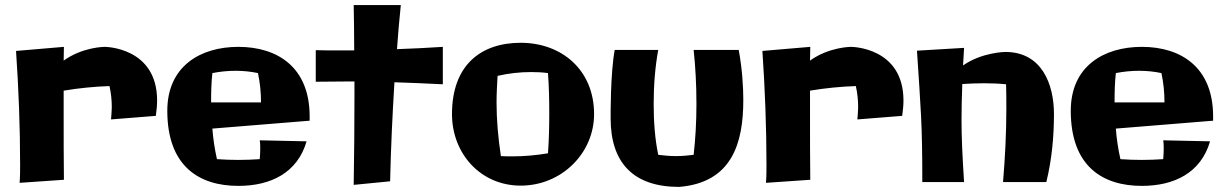

<svg xmlns="http://www.w3.org/2000/svg" viewBox="-20 -703 4802 754"><path d="M592 -248C595 -270 597 -290 597 -308C597 -519 391 -519 391 -519C391 -519 305 -519 230 -465C230 -483 231 -501 231 -519L43 -503C53 -355 59 -206 59 -56C59 -32 59 -9 57 15L231 3C230 -81 230 -165 230 -250V-347C290 -357 350 -363 410 -365C416 -338 419 -310 419 -282C419 -266 417 -250 416 -234Z M1196 -246C1196 -438 1071 -519 916 -519C768 -519 637 -444 637 -268C637 -51 761 27 916 27C1043 27 1148 -24 1184 -148L1000 -152C1002 -140 1002 -129 1002 -117C1002 -104 1001 -91 1000 -78C971 -76 944 -75 915 -75C888 -75 861 -76 832 -78C823 -118 817 -158 814 -198L1196 -229ZM809 -301C809 -343 810 -380 814 -416C845 -422 875 -425 905 -425C935 -425 965 -422 993 -416C1001 -379 1005 -341 1005 -301H809Z M1719 -519C1658 -515 1599 -512 1539 -510C1543 -567 1548 -625 1554 -683H1369C1370 -624 1371 -565 1371 -505H1272C1254 -505 1237 -506 1220 -506V-382C1259 -382 1298 -383 1337 -383H1372V-331C1372 -214 1371 -96 1369 23L1512 9C1515 -121 1521 -251 1529 -380C1592 -378 1656 -375 1719 -372Z M2132 -101C2085 -93 2038 -89 1993 -89C1977 -89 1962 -89 1947 -90C1936 -164 1930 -232 1930 -301C1930 -335 1932 -370 1934 -405C1977 -415 2021 -420 2066 -420C2088 -420 2110 -419 2132 -416C2136 -362 2137 -311 2137 -259C2137 -208 2136 -156 2132 -101ZM2313 -255C2313 -430 2184 -535 2025 -535C1867 -535 1755 -446 1755 -255C1755 -100 1867 26 2025 26C2184 26 2313 -100 2313 -255Z M2899 -310C2899 -361 2895 -431 2881 -507H2704C2711 -443 2715 -369 2715 -294C2715 -225 2711 -156 2704 -95C2681 -92 2657 -90 2635 -90C2612 -90 2589 -92 2565 -95C2552 -156 2547 -226 2547 -295C2547 -369 2553 -443 2565 -507H2394C2377 -415 2378 -251 2378 -238C2378 -62 2469 31 2647 31C2856 14 2899 -143 2899 -310Z M3523 -248C3526 -270 3528 -290 3528 -308C3528 -519 3322 -519 3322 -519C3322 -519 3236 -519 3161 -465C3161 -483 3162 -501 3162 -519L2974 -503C2984 -355 2990 -206 2990 -56C2990 -32 2990 -9 2988 15L3162 3C3161 -81 3161 -165 3161 -250V-347C3221 -357 3281 -363 3341 -365C3347 -338 3350 -310 3350 -282C3350 -266 3348 -250 3347 -234Z M4119 -255C4119 -373 4071 -499 3928 -499C3928 -499 3836 -498 3762 -446L3766 -515L3581 -504C3596 -271 3602 -222 3602 12H3766C3759 -96 3756 -165 3756 -231C3756 -276 3757 -320 3759 -373C3788 -375 3817 -376 3844 -376C3873 -376 3902 -375 3931 -372C3932 -340 3932 -307 3932 -275C3932 -179 3927 -84 3919 12H4089C4111 -77 4119 -169 4119 -255Z M4744 -246C4744 -438 4619 -519 4464 -519C4316 -519 4185 -444 4185 -268C4185 -51 4309 27 4464 27C4591 27 4696 -24 4732 -148L4548 -152C4550 -140 4550 -129 4550 -117C4550 -104 4549 -91 4548 -78C4519 -76 4492 -75 4463 -75C4436 -75 4409 -76 4380 -78C4371 -118 4365 -158 4362 -198L4744 -229ZM4357 -301C4357 -343 4358 -380 4362 -416C4393 -422 4423 -425 4453 -425C4483 -425 4513 -422 4541 -416C4549 -379 4553 -341 4553 -301H4357Z"/></svg>

Font: Galindo
Style: Regular
Weight: 400
Designer: Astigmatic (AOETI)
Foundry: Astigmatic (AOETI)
Version: Version 1.000